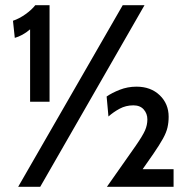

<svg xmlns="http://www.w3.org/2000/svg" viewBox="-20 -720 719 740"><path d="M96 -328V-607Q81 -594 66 -586Q51 -578 37 -574L30 -640Q54 -648 78 -665Q102 -682 116 -700H171V-328ZM50 0 453 -700H537L135 0ZM392 0 503 -158Q530 -197 539 -217.5Q548 -238 548 -260Q548 -282 534 -298Q520 -314 494 -314Q465 -314 441 -301Q417 -288 398 -271L391 -348Q411 -362 441.5 -374Q472 -386 506 -386Q561 -386 595.5 -353Q630 -320 630 -270Q630 -248 625.5 -228.5Q621 -209 608 -185.5Q595 -162 571 -127L490 -11L481 -68H649V0Z"/></svg>

Font: Cabin VF Beta
Style: Regular
Weight: 400
Designer: Pablo Impallari
Foundry: Pablo Impallari. http://www.impallari.com Igino Marini. http://www.ikern.com
Version: Version 2.200